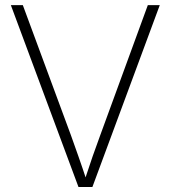

<svg xmlns="http://www.w3.org/2000/svg" viewBox="-20 -748 683 768"><path d="M293.9 0 23.4 -727.5H71.3L263.7 -207Q277.3 -168.9 293.7 -122.6Q310.1 -76.2 328.6 -19.5H315.9Q334.5 -76.7 350.6 -122.8Q366.7 -168.9 380.9 -207L571.3 -727.5H619.1L349.6 0Z"/></svg>

Font: Inter 20pt ExtraLight
Style: Regular
Weight: 250
Version: Version 4.001;git-66647c0bb